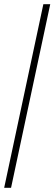

<svg xmlns="http://www.w3.org/2000/svg" viewBox="-20 -780 261 921"><path d="M0 121 188 -760H221L33 121Z"/></svg>

Font: Noto Serif Bengali ExtraCondensed ExtraLight
Style: Regular
Weight: 200
Width: 2
Designer: Juan Bruce, Universal Thirst, Indian Type Foundry and the Monotype Design Team.
Foundry: Monotype Imaging Inc.
Version: Version 2.003; ttfautohint (v1.8.4.7-5d5b)